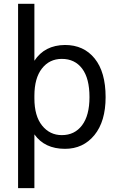

<svg xmlns="http://www.w3.org/2000/svg" viewBox="-20 -772 613 1011"><path d="M536.1 -260.7Q536.1 -132.8 477.1 -60.5Q418 11.7 322.3 11.7Q214.8 11.7 161.1 -64.5V218.8H75.2V-752H161.1V-452.1Q214.8 -534.2 322.3 -535.2Q420.9 -535.2 478.5 -463.9Q536.1 -392.6 536.1 -260.7ZM451.2 -260.7Q451.2 -359.4 412.6 -410.6Q374 -461.9 305.7 -461.9Q240.2 -461.9 200.7 -411.1Q161.1 -360.4 161.1 -267.6V-253.9Q161.1 -161.1 201.7 -110.8Q242.2 -60.5 305.7 -60.5Q373 -60.5 412.1 -112.3Q451.2 -164.1 451.2 -260.7Z"/></svg>

Font: Nasu
Style: Regular
Weight: 400
Designer: Ryoko NISHIZUKA (kana &amp; ideographs); Paul D. Hunt (Latin, Greek &amp; Cyrillic); Wenlong ZHANG (bopomofo); Sandoll C
Version: Version 2014.1215